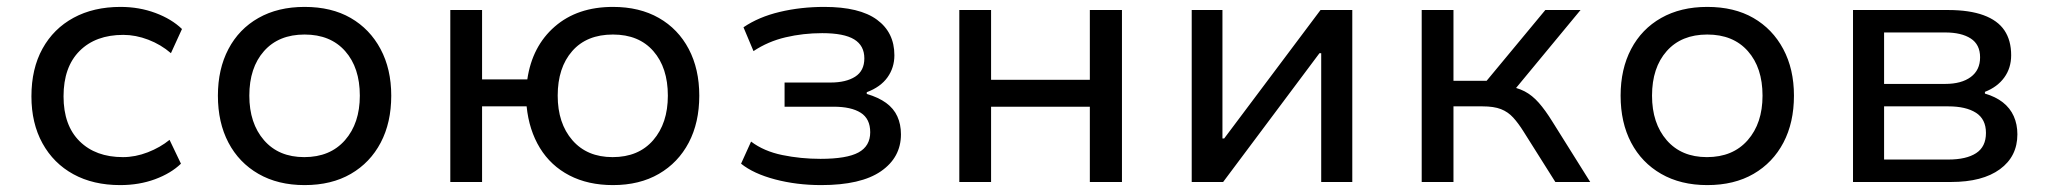

<svg xmlns="http://www.w3.org/2000/svg" viewBox="-20 -527 5929 556"><path d="M328 9Q250 9 192.5 -22.5Q135 -54 103 -112Q71 -170 71 -248Q71 -328 103 -386Q135 -444 193 -475.5Q251 -507 329 -507Q383 -507 430 -489.5Q477 -472 507 -443L475 -373Q446 -398 409.5 -412Q373 -426 337 -426Q257 -426 210.5 -379.5Q164 -333 164 -248Q164 -164 210.5 -118Q257 -72 336 -72Q372 -72 408 -86Q444 -100 471 -122L504 -53Q475 -25 429 -8Q383 9 328 9Z M862 9Q785 9 728.5 -23.5Q672 -56 641.5 -114Q611 -172 611 -250Q611 -327 641.5 -385Q672 -443 728.5 -475Q785 -507 862 -507Q940 -507 995.5 -475Q1051 -443 1082 -385Q1113 -327 1113 -250Q1113 -172 1082.5 -114Q1052 -56 996 -23.5Q940 9 862 9ZM861 -72Q936 -72 979 -121Q1022 -170 1022 -250Q1022 -331 979.5 -379Q937 -427 862 -427Q787 -427 744.5 -379Q702 -331 702 -250Q702 -170 744.5 -121Q787 -72 861 -72Z M1755 9Q1683 9 1629 -19Q1575 -47 1543.5 -98.5Q1512 -150 1505 -219H1376V0H1284V-498H1376V-297H1507Q1521 -393 1586.5 -450Q1652 -507 1755 -507Q1832 -507 1888 -475Q1944 -443 1974.5 -385Q2005 -327 2005 -250Q2005 -172 1974.5 -114Q1944 -56 1888 -23.5Q1832 9 1755 9ZM1754 -72Q1829 -72 1871.5 -121Q1914 -170 1914 -250Q1914 -331 1872 -379Q1830 -427 1755 -427Q1679 -427 1637 -379Q1595 -331 1595 -250Q1595 -170 1637.5 -121Q1680 -72 1754 -72Z M2358 9Q2287 9 2224.5 -7.5Q2162 -24 2126 -53L2155 -117Q2192 -89 2245.5 -78Q2299 -67 2356 -67Q2432 -67 2466 -85.5Q2500 -104 2500 -144Q2500 -183 2472.5 -200.5Q2445 -218 2394 -218H2252V-288H2385Q2430 -288 2456.5 -305Q2483 -322 2483 -358Q2483 -395 2453.5 -413Q2424 -431 2361 -431Q2306 -431 2255 -419Q2204 -407 2162 -379L2133 -448Q2177 -478 2238 -492.5Q2299 -507 2367 -507Q2469 -507 2519.5 -470Q2570 -433 2570 -367Q2570 -331 2550 -303Q2530 -275 2490 -260V-255Q2524 -245 2546 -229Q2568 -213 2578.5 -190Q2589 -167 2589 -138Q2589 -71 2531 -31Q2473 9 2358 9Z M2758 0V-498H2850V-296H3136V-498H3229V0H3136V-218H2850V0Z M3431 0V-498H3520V-126H3525L3804 -498H3896V0H3806V-373H3801L3522 0Z M4097 0V-498H4189V-293H4285L4455 -498H4557L4356 -255L4342 -278Q4373 -274 4395 -262.5Q4417 -251 4436 -229.5Q4455 -208 4476 -174L4585 0H4484L4392 -146Q4377 -170 4362 -186.5Q4347 -203 4326.5 -211Q4306 -219 4273 -219H4189V0Z M4924 9Q4847 9 4790.5 -23.5Q4734 -56 4703.5 -114Q4673 -172 4673 -250Q4673 -327 4703.5 -385Q4734 -443 4790.5 -475Q4847 -507 4924 -507Q5002 -507 5057.5 -475Q5113 -443 5144 -385Q5175 -327 5175 -250Q5175 -172 5144.5 -114Q5114 -56 5058 -23.5Q5002 9 4924 9ZM4923 -72Q4998 -72 5041 -121Q5084 -170 5084 -250Q5084 -331 5041.5 -379Q4999 -427 4924 -427Q4849 -427 4806.5 -379Q4764 -331 4764 -250Q4764 -170 4806.5 -121Q4849 -72 4923 -72Z M5346 0V-498H5621Q5683 -498 5724 -483Q5765 -468 5784.5 -439Q5804 -410 5804 -367Q5804 -330 5784 -302.5Q5764 -275 5728 -261V-256Q5759 -247 5780 -230.5Q5801 -214 5811.5 -190.5Q5822 -167 5822 -138Q5822 -74 5771.5 -37Q5721 0 5630 0ZM5436 -65H5622Q5674 -65 5702.5 -83.5Q5731 -102 5731 -142Q5731 -182 5702 -200.5Q5673 -219 5622 -219H5436ZM5436 -284H5613Q5660 -284 5687 -304Q5714 -324 5714 -361Q5714 -398 5687 -415.5Q5660 -433 5613 -433H5436Z"/></svg>

Font: Nunito Sans 6pt
Style: Regular
Weight: 400
Version: Version 3.101;gftools[0.9.27]